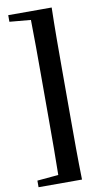

<svg xmlns="http://www.w3.org/2000/svg" viewBox="-106 -859 599 1088"><g transform="rotate(-10 193.5 -315.0)"><path d="M210 -810H24V-772L146 -761C148 -658 148 -554 148 -451V-179C148 -75 148 29 146 131L24 142V180H274C271 61 271 -60 271 -179V-451C271 -572 271 -693 274 -810Z"/></g></svg>

Font: Noto Serif CJK SC Black
Style: Regular
Weight: 900
Designer: Ryoko NISHIZUKA 西塚涼子 (kana & ideographs); Frank Grießhammer (Latin, Greek & Cyrillic); Wenlong ZHANG 张文龙 (bopomofo); San
Foundry: Adobe
Version: Version 2.001;hotconv 1.1.0;makeotfexe 2.6.0